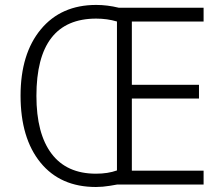

<svg xmlns="http://www.w3.org/2000/svg" viewBox="-20 -745 903 775"><path d="M801.8 0H452.1L423.8 4.9Q394 9.8 367.2 9.8Q223.6 9.8 143.3 -88.9Q63 -187.5 63 -358.9Q63 -527.8 144.8 -626.5Q226.6 -725.1 368.2 -725.1Q413.1 -725.1 459 -713.9H801.8V-658.2H512.2V-402.8H783.2V-347.2H512.2V-56.2H801.8ZM452.1 -57.1V-658.2Q412.6 -669.9 368.2 -669.9Q127 -669.9 127 -357.9Q127 -205.6 188 -124.8Q249 -43.9 367.2 -43.9Q416 -43.9 452.1 -57.1Z"/></svg>

Font: Droid Sans TV
Style: Regular
Weight: 300
Version: Version 1.00